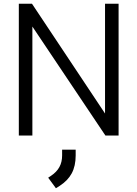

<svg xmlns="http://www.w3.org/2000/svg" viewBox="-20 -720 730 1020"><path d="M80 -700H150L538 -117V-700H610V0H540L152 -579V0H80ZM236 224 251 214Q281 194 295.5 167.5Q310 141 310 106V75H382V106Q382 162 361 201Q340 240 296 268L277 280Z"/></svg>

Font: Bai Jamjuree
Style: Regular
Weight: 400
Designer: Katatrad Aksorn Co.,Ltd.
Foundry: Cadson Demak Co.,Ltd.
Version: Version 1.000; ttfautohint (v1.6)